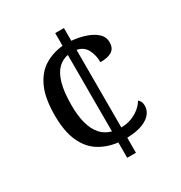

<svg xmlns="http://www.w3.org/2000/svg" viewBox="-168 -833 896 952"><g transform="rotate(-30 279.5 -357.0)"><path d="M285 -88Q225 -95 178.5 -124Q132 -153 105.5 -211Q79 -269 79 -361Q79 -460 106.5 -519.5Q134 -579 181 -607.5Q228 -636 285 -641V-714H335V-641Q374 -638 411 -626Q448 -614 472 -593Q496 -572 496 -540Q496 -523 490.5 -511Q485 -499 473.5 -491.5Q462 -484 445.5 -480.5Q429 -477 407 -477Q407 -518 390 -550Q373 -582 335 -589V-145Q366 -145 393 -155Q420 -165 441 -182Q462 -199 473 -219Q481 -213 485.5 -203.5Q490 -194 490 -180Q490 -157 475 -136.5Q460 -116 426 -102Q392 -88 335 -86V0H285ZM285 -589Q253 -583 228.5 -559.5Q204 -536 190 -488.5Q176 -441 176 -362Q176 -303 188 -259Q200 -215 224 -188Q248 -161 285 -151Z"/></g></svg>

Font: Noto Serif Tamil
Style: Regular
Weight: 400
Designer: Indian Type Foundry, Tom Grace, and the Monotype Design Team
Foundry: Monotype Imaging Inc.
Version: Version 2.003